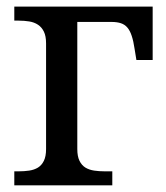

<svg xmlns="http://www.w3.org/2000/svg" viewBox="-20 -556 498 576"><path d="M438 -536.1V-376H389.2L383.8 -409.2Q380.4 -432.6 375.2 -448.2Q370.1 -463.9 362.3 -473.1Q354.5 -482.4 342.8 -486.3Q331.1 -490.2 314 -490.2H211.9V-108.9Q211.9 -86.9 218.5 -73.5Q225.1 -60.1 236.3 -53.2Q247.6 -46.4 262.5 -44.2Q277.3 -42 293.9 -42H316.9V0H22.9V-42H36.1Q52.7 -42 67.6 -44.2Q82.5 -46.4 93.8 -53.2Q105 -60.1 111.6 -73.5Q118.2 -86.9 118.2 -108.9V-425.8Q118.2 -447.8 111.6 -461.2Q105 -474.6 93.8 -481.9Q82.5 -489.3 67.6 -491.7Q52.7 -494.1 36.1 -494.1H22.9V-536.1Z"/></svg>

Font: Droid-TTFautohint Serif
Style: Regular
Weight: 400
Foundry: Ascender Corporation
Version: Version 1.00; ttfautohint (v1.00rc1.4-1a1c-dirty) -l 8 -r 50